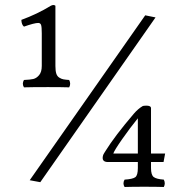

<svg xmlns="http://www.w3.org/2000/svg" viewBox="-20 -662 700 763"><path d="M557.1 -601.1 598.1 -592.8 140.1 62 98.1 54.2ZM527.8 -191.9Q497.6 -154.8 466.1 -109.9Q434.6 -64.9 430.2 -51.8H527.8ZM527.8 5.9V-18.1H409.2Q381.3 -18.1 390.1 -46.4Q392.6 -51.8 399.9 -63Q435.5 -120.6 511.7 -210Q528.3 -229.5 547.4 -240.7Q549.3 -241.7 561.5 -242.2Q580.1 -242.2 580.1 -231.9V-51.8H636.2L629.9 -18.1H580.1V5.9Q580.1 33.7 591.1 41.7Q602.1 49.8 630.9 51.8Q638.7 66.9 630.9 81.1Q601.1 80.1 553 80.1Q504.9 80.1 475.1 81.1Q466.3 66.9 475.1 51.8Q507.3 49.8 517.6 42.2Q527.8 34.7 527.8 5.9ZM131.8 -570.8Q116.7 -570.8 75.2 -556.2Q65.4 -564 64.9 -583Q127.9 -606 182.1 -639.2Q193.4 -645 200.2 -639.2V-399.9Q200.2 -380.9 203.6 -369.9Q207 -358.9 215.6 -353.5Q224.1 -348.1 232.2 -346.7Q240.2 -345.2 254.9 -344.2Q262.7 -329.1 254.9 -314.9Q225.1 -315.9 170.9 -315.9Q105 -315.9 75.2 -314.9Q66.4 -329.1 75.2 -344.2Q100.1 -345.2 112.5 -348.1Q125 -351.1 135.5 -363.5Q146 -376 146 -399.9V-529.8Q146 -554.7 143.3 -562.7Q140.6 -570.8 131.8 -570.8Z"/></svg>

Font: Linux Libertine O
Style: Regular
Weight: 400
Designer: Philipp H. Poll
Foundry: Philipp H. Poll
Version: Version 5.3.0